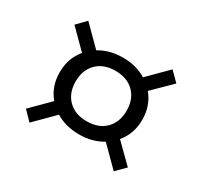

<svg xmlns="http://www.w3.org/2000/svg" viewBox="-88 -641 625 594"><g transform="rotate(30 224.5 -344.0)"><path d="M74 -162 43 -194 107 -258Q77 -294 77 -344Q77 -394 107 -430L43 -494L74 -526L141 -459Q177 -481 225 -481Q272 -481 308 -459L375 -526L407 -494L342 -430Q372 -394 372 -344Q372 -294 342 -258L407 -194L375 -162L308 -229Q272 -207 225 -207Q177 -207 141 -229ZM225 -254Q267 -254 291.5 -278.5Q316 -303 316 -344Q316 -385 291.5 -409.5Q267 -434 225 -434Q183 -434 158.5 -409.5Q134 -385 134 -344Q134 -303 158.5 -278.5Q183 -254 225 -254Z"/></g></svg>

Font: Platypi
Style: Regular
Weight: 400
Designer: David Sargent
Foundry: Bolt Cutter Type
Version: Version 1.200; ttfautohint (v1.8.4.7-5d5b)